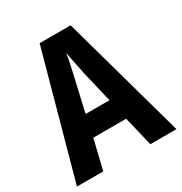

<svg xmlns="http://www.w3.org/2000/svg" viewBox="-168 -838 910 961"><g transform="rotate(-30 287.5 -357.5)"><path d="M424 0 383 -171H193L152 0H0L197 -715H376L575 0ZM314 -475Q308 -507 300 -543.5Q292 -580 288 -607Q284 -580 276 -542.5Q268 -505 261 -476L219 -293H357Z"/></g></svg>

Font: Noto Sans Thai Cond
Style: Bold
Weight: 700
Width: 3
Designer: Monotype Design Team
Foundry: Monotype Imaging Inc.
Version: Version 2.002; ttfautohint (v1.8.4.7-5d5b)